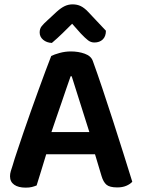

<svg xmlns="http://www.w3.org/2000/svg" viewBox="-20 -851 650 881"><path d="M311 -742Q291 -722 267.5 -699Q244 -676 218 -654Q194 -655 178 -668.5Q162 -682 162 -702Q162 -719 171 -730.5Q180 -742 199 -759L240 -797Q260 -815 277 -823Q294 -831 313 -831Q334 -831 350.5 -823Q367 -815 384 -797L466 -710Q466 -684 451.5 -670Q437 -656 413 -656Q397 -656 384 -666Q371 -676 351 -697ZM416 -143H192Q181 -106 168.5 -66Q156 -26 148 0Q138 4 126.5 7Q115 10 98 10Q64 10 45 -3.5Q26 -17 26 -42Q26 -54 29.5 -65.5Q33 -77 38 -92Q46 -120 59.5 -159.5Q73 -199 88.5 -245.5Q104 -292 122 -341.5Q140 -391 156.5 -437.5Q173 -484 188.5 -524.5Q204 -565 215 -594Q228 -601 253.5 -608Q279 -615 305 -615Q340 -615 369 -604.5Q398 -594 406 -571Q426 -516 450 -444.5Q474 -373 498.5 -297Q523 -221 546 -148Q569 -75 587 -17Q577 -6 559.5 1.5Q542 9 518 9Q483 9 468.5 -3.5Q454 -16 446 -43ZM304 -501Q295 -476 284.5 -445Q274 -414 262.5 -380.5Q251 -347 239 -312.5Q227 -278 216 -245H390L309 -501Z"/></svg>

Font: Baloo Tammudu 2 SemiBold
Style: Regular
Weight: 600
Designer: Maithili Shingre, Omkar Shende and Ek Type
Foundry: Ek Type
Version: Version 1.640;hotconv 1.0.111;makeotfexe 2.5.65597; ttfautoh